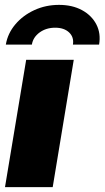

<svg xmlns="http://www.w3.org/2000/svg" viewBox="-20 -768 429 788"><path d="M0.5 0 87.4 -522.5H282.7L196.3 0ZM222.2 -748Q276.9 -748 316.7 -726.3Q356.4 -704.6 375.5 -667.7Q394.5 -630.9 386.7 -585H279.3Q284.2 -615.2 263.7 -634.8Q243.2 -654.3 206.5 -654.3Q169.4 -654.3 142.6 -634.8Q115.7 -615.2 110.8 -585H3.9Q11.7 -630.9 42.7 -667.7Q73.7 -704.6 120.6 -726.3Q167.5 -748 222.2 -748Z"/></svg>

Font: Inter 28pt Black
Style: Italic
Weight: 900
Italic angle: -9.3988°
Designer: Rasmus Andersson
Foundry: rsms
Version: Version 4.001;git-66647c0bb